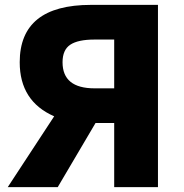

<svg xmlns="http://www.w3.org/2000/svg" viewBox="-20 -764 750 784"><path d="M446.3 -403.3V-602.5H366.2Q298.8 -602.5 267.1 -581.5Q235.4 -560.5 235.4 -509.8Q235.4 -403.3 366.2 -403.3ZM351.6 -744.1H625V0H446.3V-261.7H370.1L215.8 0H11.7L201.2 -289.1Q60.5 -350.6 60.5 -509.8Q60.5 -744.1 351.6 -744.1Z"/></svg>

Font: Gen Shin Gothic Heavy
Style: Bold
Weight: 900
Designer: [Source Han Sans]
Ryoko NISHIZUKA  (kana & ideographs); Paul D. Hunt (Latin, Greek & Cyrillic); Wenlong ZHANG  (bopomofo
Version: Version 1.002.20150607